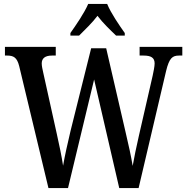

<svg xmlns="http://www.w3.org/2000/svg" viewBox="-20 -951 946 971"><path d="M336 -784V-771H380C409 -800 447 -836 473 -871C499 -836 538 -799 567 -771H611V-784C584 -822 540 -886 522 -931H426C407 -886 363 -822 336 -784ZM77 -617 225 0H324L456 -549L583 0H681L820 -592C836 -658 852 -670 886 -670H902V-714H686V-670H706C744 -670 762 -659 762 -630C762 -616 756 -586 752 -568L683 -267C669 -205 659 -158 651 -112C643 -160 631 -216 615 -283L517 -707H441L337 -290C321 -223 308 -164 299 -113C292 -160 280 -217 267 -275L199 -582C195 -599 191 -618 191 -630C191 -656 208 -670 243 -670H262V-714H5V-670H16C49 -670 66 -660 77 -617Z"/></svg>

Font: Noto Serif Ethiopic Condensed Medium
Style: Regular
Weight: 500
Width: 3
Designer: Monotype Design Team
Foundry: Monotype Imaging Inc.
Version: Version 2.102